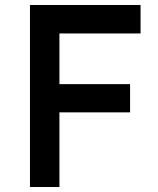

<svg xmlns="http://www.w3.org/2000/svg" viewBox="-20 -749 634 769"><path d="M100 -729H543V-615H218V-412H501V-299H218V0H100Z"/></svg>

Font: Reem Kufi Medium
Style: Regular
Weight: 500
Designer: Khaled Hosny
Version: Version 1.001